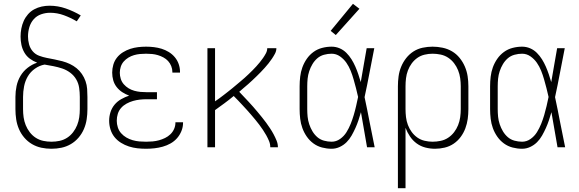

<svg xmlns="http://www.w3.org/2000/svg" viewBox="-20 -773 3040 1008"><path d="M250 8Q223 8 197 2.5Q171 -3 148 -16.5Q125 -30 107.5 -50.5Q90 -71 79.5 -95.5Q69 -120 65 -146.5Q61 -173 61 -200V-264Q61 -293 67 -321.5Q73 -350 87.5 -374.5Q102 -399 125 -417Q148 -435 175 -444Q154 -452 136.5 -465Q119 -478 108 -497Q97 -516 92.5 -537.5Q88 -559 88 -581Q88 -602 92 -623Q96 -644 104.5 -663Q113 -682 127 -698Q141 -714 159.5 -724Q178 -734 198.5 -738.5Q219 -743 240 -743Q284 -743 325.5 -728.5Q367 -714 404 -692L383 -661Q351 -680 315.5 -693Q280 -706 243 -706Q219 -706 196 -698Q173 -690 157 -672Q141 -654 134 -630Q127 -606 127 -582Q127 -561 132.5 -540.5Q138 -520 151.5 -504Q165 -488 185 -480.5Q205 -473 225.5 -469Q246 -465 266.5 -461Q287 -457 307.5 -451.5Q328 -446 347 -437Q366 -428 382 -415Q398 -402 410 -384.5Q422 -367 429 -347Q436 -327 437.5 -306Q439 -285 439 -264V-200Q439 -173 435 -146.5Q431 -120 420.5 -95.5Q410 -71 392.5 -50.5Q375 -30 352 -16.5Q329 -3 303 2.5Q277 8 250 8ZM250 -29Q272 -29 293 -33.5Q314 -38 332 -49.5Q350 -61 363.5 -78.5Q377 -96 385 -116Q393 -136 396 -157Q399 -178 399 -200V-264Q399 -288 395.5 -312Q392 -336 380 -356.5Q368 -377 348.5 -391.5Q329 -406 306.5 -413.5Q284 -421 261 -425.5Q238 -430 214 -434Q187 -429 163.5 -412.5Q140 -396 126 -372Q112 -348 106.5 -320Q101 -292 101 -264V-200Q101 -178 104 -157Q107 -136 115 -116Q123 -96 136.5 -78.5Q150 -61 168 -49.5Q186 -38 207 -33.5Q228 -29 250 -29Z M747 8Q724 8 701.5 5.5Q679 3 657 -4Q635 -11 615 -23.5Q595 -36 581 -53.5Q567 -71 560 -93.5Q553 -116 553 -139Q553 -162 560 -184Q567 -206 581.5 -223.5Q596 -241 616.5 -252.5Q637 -264 658 -271Q639 -278 622 -289Q605 -300 592.5 -316Q580 -332 574.5 -351.5Q569 -371 569 -392Q569 -413 575 -433.5Q581 -454 594 -470.5Q607 -487 625.5 -498.5Q644 -510 664 -516.5Q684 -523 705 -525.5Q726 -528 747 -528Q768 -528 788.5 -525.5Q809 -523 828.5 -517Q848 -511 866 -500Q884 -489 897.5 -473Q911 -457 918 -437Q925 -417 925 -397Q925 -395 925 -394Q925 -393 925 -392H885Q885 -393 885 -393.5Q885 -394 885 -395Q885 -411 879 -426Q873 -441 862.5 -452.5Q852 -464 838 -471.5Q824 -479 809 -483.5Q794 -488 778.5 -489.5Q763 -491 747 -491Q731 -491 715 -489.5Q699 -488 683.5 -483.5Q668 -479 654 -470.5Q640 -462 629.5 -450Q619 -438 614 -422.5Q609 -407 609 -391Q609 -375 614 -359Q619 -343 630 -330.5Q641 -318 655 -309.5Q669 -301 685 -296.5Q701 -292 717.5 -290.5Q734 -289 750 -289H804V-252H750Q732 -252 714 -250Q696 -248 678.5 -243Q661 -238 644.5 -229Q628 -220 616 -206.5Q604 -193 598.5 -175.5Q593 -158 593 -139Q593 -122 598.5 -104.5Q604 -87 616 -73.5Q628 -60 643.5 -51Q659 -42 676.5 -37Q694 -32 711.5 -30.5Q729 -29 747 -29Q764 -29 781 -30.5Q798 -32 814.5 -36.5Q831 -41 846.5 -48.5Q862 -56 874.5 -68Q887 -80 894 -96Q901 -112 901 -129Q901 -129 901 -129.5Q901 -130 901 -131H941Q941 -130 941 -129.5Q941 -129 941 -128Q941 -106 932.5 -85Q924 -64 909.5 -47.5Q895 -31 875.5 -20Q856 -9 834.5 -3Q813 3 791 5.5Q769 8 747 8Z M1069 0V-520H1109V-241Q1121 -249 1132.5 -257.5Q1144 -266 1155 -274.5Q1166 -283 1177.5 -292Q1189 -301 1200 -310Q1211 -319 1221.5 -328Q1232 -337 1243 -346Q1254 -355 1264.5 -364.5Q1275 -374 1285.5 -384Q1296 -394 1306 -404Q1316 -414 1325.5 -424.5Q1335 -435 1344 -446Q1353 -457 1361 -468.5Q1369 -480 1376 -493Q1383 -506 1383 -520H1431Q1431 -505 1423.5 -491Q1416 -477 1407.5 -464.5Q1399 -452 1389.5 -440Q1380 -428 1369.5 -416.5Q1359 -405 1348.5 -394Q1338 -383 1327 -372.5Q1316 -362 1305 -351.5Q1294 -341 1282.5 -331Q1271 -321 1259 -311Q1247 -301 1236 -291Q1248 -278 1260.5 -265Q1273 -252 1285 -239Q1297 -226 1309 -212.5Q1321 -199 1332.5 -185Q1344 -171 1355.5 -157Q1367 -143 1377.5 -128.5Q1388 -114 1398 -99Q1408 -84 1416.5 -68Q1425 -52 1432 -35Q1439 -18 1439 0H1399Q1399 -17 1392.5 -32.5Q1386 -48 1378 -62.5Q1370 -77 1360.5 -91Q1351 -105 1341 -118.5Q1331 -132 1320 -145Q1309 -158 1298.5 -170.5Q1288 -183 1276.5 -195.5Q1265 -208 1253.5 -220.5Q1242 -233 1230.5 -245Q1219 -257 1207 -269Q1183 -249 1158.5 -231Q1134 -213 1109 -195V0Z M1721 8Q1696 8 1671 1.5Q1646 -5 1625.5 -20Q1605 -35 1590.5 -56Q1576 -77 1567.5 -100.5Q1559 -124 1556 -149.5Q1553 -175 1553 -200V-320Q1553 -345 1556 -370.5Q1559 -396 1567.5 -419.5Q1576 -443 1590.5 -464Q1605 -485 1625.5 -500Q1646 -515 1671 -521.5Q1696 -528 1721 -528Q1743 -528 1763 -519.5Q1783 -511 1798.5 -495.5Q1814 -480 1825.5 -461.5Q1837 -443 1845.5 -423.5Q1854 -404 1861 -383.5Q1868 -363 1874 -342Q1882 -387 1889.5 -431.5Q1897 -476 1905 -520H1945Q1932 -456 1920 -391.5Q1908 -327 1894 -263Q1908 -198 1920.5 -132Q1933 -66 1947 0H1907Q1899 -46 1891 -92Q1883 -138 1875 -184Q1869 -163 1862 -142Q1855 -121 1846 -101Q1837 -81 1826 -61.5Q1815 -42 1799.5 -26.5Q1784 -11 1763.5 -1.5Q1743 8 1721 8ZM1721 -29Q1745 -29 1765.5 -43.5Q1786 -58 1799 -79Q1812 -100 1821 -122.5Q1830 -145 1837 -168.5Q1844 -192 1849.5 -216Q1855 -240 1860 -264Q1855 -287 1849 -310Q1843 -333 1836.5 -356Q1830 -379 1821 -401.5Q1812 -424 1798.5 -443.5Q1785 -463 1765 -477Q1745 -491 1721 -491Q1701 -491 1681 -485.5Q1661 -480 1646 -467Q1631 -454 1620.5 -436.5Q1610 -419 1603.5 -399.5Q1597 -380 1595 -360Q1593 -340 1593 -320V-200Q1593 -180 1595 -160Q1597 -140 1603.5 -120.5Q1610 -101 1620.5 -83.5Q1631 -66 1646 -53Q1661 -40 1681 -34.5Q1701 -29 1721 -29ZM1743 -589 1716 -611 1833 -753 1867 -727Z M2069 215V-320Q2069 -346 2072.5 -372Q2076 -398 2086 -422.5Q2096 -447 2112.5 -468Q2129 -489 2151 -503Q2173 -517 2199 -522.5Q2225 -528 2251 -528Q2277 -528 2303.5 -522.5Q2330 -517 2353 -503.5Q2376 -490 2393 -469Q2410 -448 2420.5 -423.5Q2431 -399 2435 -373Q2439 -347 2439 -320V-200Q2439 -174 2435.5 -148.5Q2432 -123 2423 -99Q2414 -75 2398.5 -54Q2383 -33 2361.5 -18.5Q2340 -4 2314.5 2Q2289 8 2264 8Q2238 8 2213 1.5Q2188 -5 2167.5 -20Q2147 -35 2132.5 -56.5Q2118 -78 2109 -102V215ZM2251 -29Q2272 -29 2293.5 -33.5Q2315 -38 2333 -50Q2351 -62 2364 -79Q2377 -96 2385 -116Q2393 -136 2396 -157.5Q2399 -179 2399 -200V-320Q2399 -341 2396 -362.5Q2393 -384 2385 -404Q2377 -424 2364 -441Q2351 -458 2333 -470Q2315 -482 2293.5 -486.5Q2272 -491 2251 -491Q2230 -491 2209 -486Q2188 -481 2171 -469Q2154 -457 2141.5 -440Q2129 -423 2121.5 -403Q2114 -383 2111.5 -362Q2109 -341 2109 -320V-200Q2109 -179 2111.5 -158Q2114 -137 2121.5 -117Q2129 -97 2141.5 -80Q2154 -63 2171 -51Q2188 -39 2209 -34Q2230 -29 2251 -29Z M2721 8Q2696 8 2671 1.5Q2646 -5 2625.5 -20Q2605 -35 2590.5 -56Q2576 -77 2567.5 -100.5Q2559 -124 2556 -149.5Q2553 -175 2553 -200V-320Q2553 -345 2556 -370.5Q2559 -396 2567.5 -419.5Q2576 -443 2590.5 -464Q2605 -485 2625.5 -500Q2646 -515 2671 -521.5Q2696 -528 2721 -528Q2743 -528 2763 -519.5Q2783 -511 2798.5 -495.5Q2814 -480 2825.5 -461.5Q2837 -443 2845.5 -423.5Q2854 -404 2861 -383.5Q2868 -363 2874 -342Q2882 -387 2889.5 -431.5Q2897 -476 2905 -520H2945Q2932 -456 2920 -391.5Q2908 -327 2894 -263Q2908 -198 2920.5 -132Q2933 -66 2947 0H2907Q2899 -46 2891 -92Q2883 -138 2875 -184Q2869 -163 2862 -142Q2855 -121 2846 -101Q2837 -81 2826 -61.5Q2815 -42 2799.5 -26.5Q2784 -11 2763.5 -1.5Q2743 8 2721 8ZM2721 -29Q2745 -29 2765.5 -43.5Q2786 -58 2799 -79Q2812 -100 2821 -122.5Q2830 -145 2837 -168.5Q2844 -192 2849.5 -216Q2855 -240 2860 -264Q2855 -287 2849 -310Q2843 -333 2836.5 -356Q2830 -379 2821 -401.5Q2812 -424 2798.5 -443.5Q2785 -463 2765 -477Q2745 -491 2721 -491Q2701 -491 2681 -485.5Q2661 -480 2646 -467Q2631 -454 2620.5 -436.5Q2610 -419 2603.5 -399.5Q2597 -380 2595 -360Q2593 -340 2593 -320V-200Q2593 -180 2595 -160Q2597 -140 2603.5 -120.5Q2610 -101 2620.5 -83.5Q2631 -66 2646 -53Q2661 -40 2681 -34.5Q2701 -29 2721 -29Z"/></svg>

Font: Zed Sans Extralight
Style: Regular
Weight: 200
Designer: Belleve Invis
Foundry: Belleve Invis
Version: Version 1.0.0; ttfautohint (v1.8.4)